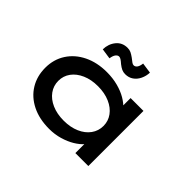

<svg xmlns="http://www.w3.org/2000/svg" viewBox="-153 -1021 1298 1298"><g transform="rotate(45 496.5 -371.5)"><path d="M429 10Q334 10 264 -25Q194 -60 156 -122Q118 -184 118 -264Q118 -344 158 -406Q198 -468 269.5 -503Q341 -538 434 -538Q491 -538 540 -525Q589 -512 625.5 -490.5Q662 -469 683 -445Q704 -421 705 -398L671 -395V-527H794V0H670V-146L695 -136Q694 -113 672 -87.5Q650 -62 613.5 -40Q577 -18 529.5 -4Q482 10 429 10ZM459 -99Q523 -99 572 -120.5Q621 -142 648 -179.5Q675 -217 675 -264Q675 -311 648 -348Q621 -385 572 -406.5Q523 -428 459 -428Q395 -428 346 -406.5Q297 -385 270 -348Q243 -311 243 -264Q243 -217 270 -179.5Q297 -142 346 -120.5Q395 -99 459 -99ZM531 -615Q512 -615 497 -622Q482 -629 464 -643Q446 -659 436 -665Q426 -671 418 -671Q405 -671 394.5 -657.5Q384 -644 380 -616L305 -627Q306 -679 336 -716Q366 -753 417 -753Q436 -753 450.5 -746Q465 -739 483 -726Q501 -712 510.5 -705Q520 -698 529 -698Q543 -698 553 -711.5Q563 -725 566 -752L642 -741Q641 -708 627 -678.5Q613 -649 588.5 -632Q564 -615 531 -615Z"/></g></svg>

Font: Lexend Zetta Medium
Style: Regular
Weight: 500
Designer: Bonnie Shaver-Troup, Thomas Jockin
Foundry: Lexend
Version: Version 1.007